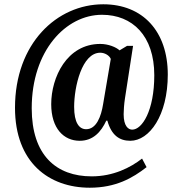

<svg xmlns="http://www.w3.org/2000/svg" viewBox="-20 -734 842 896"><path d="M399 142C520 142 599 97 664 46L643 6C589 48 509 89 408 89C243 89 128 -9 128 -229C128 -497 287 -665 456 -665C598 -665 700 -567 700 -383C700 -217 643 -129 597 -129C579 -129 557 -145 557 -201C557 -216 559 -248 563 -274L601 -520H573L538 -499C522 -514 485 -529 448 -529C292 -529 219 -373 219 -248C219 -134 278 -77 352 -77C415 -77 452 -119 476 -171H481C500 -103 537 -77 588 -77C677 -77 763 -195 763 -386C763 -588 646 -714 462 -714C245 -714 50 -531 50 -231C50 25 209 142 399 142ZM382 -131C349 -131 326 -162 326 -235C326 -329 362 -488 448 -488C468 -488 490 -476 497 -459L461 -247C452 -191 430 -131 382 -131Z"/></svg>

Font: Noto Serif Myanmar Condensed
Style: Bold
Weight: 700
Width: 3
Designer: Ben Mitchell and the Monotype Design Team
Foundry: Monotype Imaging Inc.
Version: Version 2.106